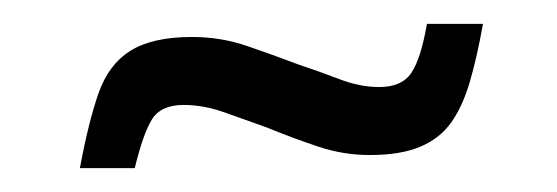

<svg xmlns="http://www.w3.org/2000/svg" viewBox="-20 -383 467 161"><path d="M47 -242Q54 -280 62.5 -304.5Q71 -329 89.5 -340.5Q108 -352 141 -352Q165 -352 187 -344.5Q209 -337 230 -329Q248 -323 265 -316.5Q282 -310 298 -310Q317 -310 325 -322Q333 -334 338 -363H385Q380 -335 374 -314.5Q368 -294 358.5 -280.5Q349 -267 332.5 -260Q316 -253 290 -253Q268 -253 247 -260Q226 -267 204 -276Q187 -282 169 -288.5Q151 -295 134 -295Q115 -295 107.5 -283Q100 -271 93 -242Z"/></svg>

Font: Saira Condensed
Style: Italic
Weight: 400
Width: 3
Italic angle: -12°
Designer: Hector Gatti with collaboration of the Omnibus-Type team
Foundry: Omnibus-Type
Version: Version 1.100